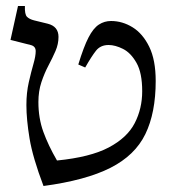

<svg xmlns="http://www.w3.org/2000/svg" viewBox="-20 -605 579 640"><path d="M350 -535Q388 -535 422 -514Q456 -493 477.5 -449Q499 -405 499 -335Q499 -229 464.5 -158Q430 -87 348 -45.5Q266 -4 125 15Q89 -80 78.5 -143.5Q68 -207 68 -255Q68 -296 76 -331Q84 -366 91.5 -392Q99 -418 99 -434.5Q99 -451 82 -455L15 -472L40 -585H63Q62 -557 70 -549Q78 -541 94 -537L139 -526Q175 -517 175 -482Q175 -458 165 -435Q155 -412 141.5 -386.5Q128 -361 118 -331Q108 -301 108 -265Q108 -211 124.5 -165.5Q141 -120 170 -70Q281 -81 342.5 -113.5Q404 -146 429 -194.5Q454 -243 454 -301Q454 -362 435 -395.5Q416 -429 390 -442Q364 -455 342 -455Q315 -455 300 -436Q285 -417 264 -380L241 -390Q259 -449 275 -480Q291 -511 309.5 -523Q328 -535 350 -535Z"/></svg>

Font: Bona Nova
Style: Regular
Weight: 400
Designer: Mateusz Machalski
Foundry: Capitalics
Version: Version 4.001; ttfautohint (v1.8.3)